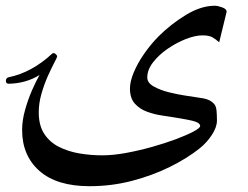

<svg xmlns="http://www.w3.org/2000/svg" viewBox="-37 -476 860 665"><path d="M748 -435.5 722.2 -329.6Q710 -340.3 698.5 -346.9Q687 -353.5 664.1 -353.5Q639.2 -353.5 606.7 -340.8Q574.2 -328.1 543.7 -307.1Q513.2 -286.1 493.2 -260.3Q473.1 -234.4 473.1 -207.5Q473.1 -189 495.8 -176.3Q518.6 -163.6 548.8 -156.2Q579.1 -148.9 601.1 -145.5Q639.2 -140.1 665.3 -135.7Q691.4 -131.3 704.6 -116.2Q711.4 -108.4 712.9 -93.5Q714.4 -78.6 714.4 -58.6Q714.4 -35.6 697 -9Q679.7 17.6 654.3 38.1Q611.3 72.3 551.3 102.1Q491.2 131.8 420.2 150.4Q349.1 168.9 273.4 168.9Q159.7 168.9 99.6 116Q39.6 63 39.6 -25.9Q39.6 -58.6 49.8 -95.2Q60.1 -131.8 74.2 -164.1Q88.4 -196.3 100.1 -216.3Q52.7 -187 -6.8 -186Q-16.1 -186 -16.6 -194.8Q-17.1 -206.1 -6.8 -208.5Q72.8 -224.6 144 -290.5Q146 -292 148.9 -292Q152.8 -292 157 -287.6Q161.1 -283.2 161.1 -280.8Q161.1 -277.8 151.4 -259.5Q141.6 -241.2 128.9 -212.9Q116.2 -184.6 106.7 -151.6Q97.2 -118.7 97.2 -86.9Q97.2 -41.5 116.2 -12.5Q135.3 16.6 167.2 32.7Q199.2 48.8 238 55.4Q276.9 62 316.9 62Q354.5 62 399.7 53.7Q444.8 45.4 490 32.7Q535.2 20 572.8 5.9Q610.4 -8.3 633.3 -20.5Q656.2 -32.7 656.2 -39.6Q656.2 -51.3 628.7 -57.9Q601.1 -64.5 522.5 -76.2Q499 -79.6 473.4 -88.6Q447.8 -97.7 430.4 -116.7Q413.1 -135.7 413.1 -169.4Q413.1 -193.8 426.3 -225.3Q439.5 -256.8 461.9 -289.3Q484.4 -321.8 511.7 -349.6Q554.7 -392.6 606.9 -424.3Q659.2 -456.1 707 -456.1Q717.3 -456.1 732.7 -450.4Q748 -444.8 748 -435.5Z"/></svg>

Font: Scheherazade New Medium
Style: Regular
Weight: 500
Designer: SIL International
Foundry: SIL International
Version: Version 4.000